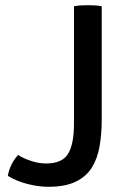

<svg xmlns="http://www.w3.org/2000/svg" viewBox="-20 -707 488 737"><path d="M49.5 -112Q72 -98 100.8 -88.8Q129.5 -79.5 157 -79.5Q218.5 -79.5 241.2 -116.5Q264 -153.5 264 -233.5V-683Q276 -685.5 290.8 -686.2Q305.5 -687 317.5 -687Q330 -687 344.2 -686.2Q358.5 -685.5 370.5 -683V-248.5Q370.5 -194 362.5 -146.8Q354.5 -99.5 333 -64.5Q311.5 -29.5 271 -9.8Q230.5 10 165.5 10Q127 10 84.8 -1Q42.5 -12 10 -32Q18.5 -78.5 49.5 -112Z"/></svg>

Font: Signika SC
Style: Regular
Weight: 400
Designer: Anna Giedryś
Foundry: Anna Giedryś
Version: Version 2.000; ttfautohint (v1.8.3) -l 8 -r 50 -G 200 -x 9 -